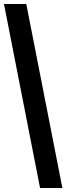

<svg xmlns="http://www.w3.org/2000/svg" viewBox="-20 -828 334 968"><path d="M182 120 0 -808H112.5L294.5 120Z"/></svg>

Font: Encode Sans Condensed SemiBold
Style: Regular
Weight: 600
Width: 3
Designer: Multiple Designers
Foundry: Impallari Type
Version: Version 3.000; ttfautohint (v1.8.3) -l 8 -r 50 -G 200 -x 14 